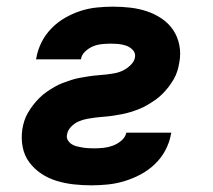

<svg xmlns="http://www.w3.org/2000/svg" viewBox="-20 -548 640 576"><path d="M254 8Q227 8 200.5 5Q174 2 149.5 -5.5Q125 -13 104 -27Q83 -41 68 -61Q53 -81 48 -107Q43 -133 47 -160Q49 -173 53 -185.5Q57 -198 64 -210Q71 -222 79.5 -233Q88 -244 98 -254Q108 -264 119.5 -272Q131 -280 143 -287Q155 -294 168 -299Q181 -304 193.5 -308Q206 -312 219.5 -314.5Q233 -317 246 -319Q259 -321 272 -322Q285 -323 298.5 -324.5Q312 -326 325 -328.5Q338 -331 350 -337Q362 -343 372.5 -353.5Q383 -364 385 -376Q387 -389 378.5 -398Q370 -407 358.5 -411Q347 -415 335 -416Q323 -417 311 -417Q298 -417 284.5 -415.5Q271 -414 259 -409Q247 -404 236 -394Q225 -384 223 -371V-370H88L89 -374Q93 -398 104.5 -421Q116 -444 134.5 -463Q153 -482 176 -495Q199 -508 222.5 -515.5Q246 -523 270.5 -525.5Q295 -528 319 -528Q346 -528 371.5 -525Q397 -522 421 -514Q445 -506 465.5 -492Q486 -478 499.5 -458Q513 -438 518 -412.5Q523 -387 518 -361Q516 -348 512 -335Q508 -322 501 -310Q494 -298 485.5 -287Q477 -276 467 -266Q457 -256 445.5 -248Q434 -240 422 -233Q410 -226 397.5 -221Q385 -216 372 -212Q359 -208 346 -205.5Q333 -203 320 -201Q307 -199 293.5 -198Q280 -197 267.5 -195.5Q255 -194 241.5 -191.5Q228 -189 215.5 -183.5Q203 -178 193 -167.5Q183 -157 181 -144Q179 -135 183.5 -127.5Q188 -120 195 -115.5Q202 -111 210 -109Q218 -107 227 -105.5Q236 -104 245 -103.5Q254 -103 263 -103Q277 -103 291 -104.5Q305 -106 318.5 -111Q332 -116 344 -126Q356 -136 359 -150H494L493 -146Q489 -122 476.5 -98Q464 -74 444.5 -55.5Q425 -37 401.5 -24.5Q378 -12 353 -4.5Q328 3 303 5.5Q278 8 254 8Z"/></svg>

Font: Iosevka Aile Heavy Oblique
Style: Regular
Weight: 900
Italic angle: -9°
Designer: Belleve Invis
Foundry: Belleve Invis
Version: Version 31.1.0; ttfautohint (v1.8.4)